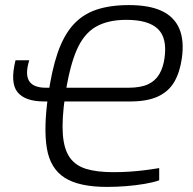

<svg xmlns="http://www.w3.org/2000/svg" viewBox="-20 -723 760 755"><path d="M154 -324Q79 -324 49 -360.5Q19 -397 41 -486H95Q78 -431 94.5 -404.5Q111 -378 161 -378H485Q533 -378 562 -391.5Q591 -405 606.5 -431.5Q622 -458 627 -495Q638 -574 600.5 -609.5Q563 -645 477 -645Q404 -645 356.5 -617.5Q309 -590 281 -525Q253 -460 236 -346Q223 -255 227 -196.5Q231 -138 253.5 -105Q276 -72 318.5 -59Q361 -46 425 -46Q459 -46 489 -48Q519 -50 547.5 -53.5Q576 -57 606 -62V-14Q584 -6 549 0Q514 6 475.5 9Q437 12 401 12Q291 12 234.5 -24Q178 -60 164.5 -138.5Q151 -217 169 -345Q183 -446 206.5 -514.5Q230 -583 267 -624.5Q304 -666 358 -684.5Q412 -703 487 -703Q567 -703 616 -680Q665 -657 685 -610.5Q705 -564 695 -493Q687 -438 665 -400.5Q643 -363 601 -343.5Q559 -324 491 -324Z"/></svg>

Font: Exo 2 Light
Style: Italic
Weight: 300
Italic angle: -8°
Designer: Natanael Gama
Foundry: Natanael Gama
Version: Version 2.010